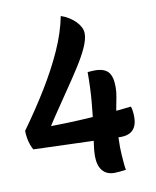

<svg xmlns="http://www.w3.org/2000/svg" viewBox="-86 -826 739 907"><g transform="rotate(-10 283.5 -372.0)"><path d="M8 -254Q73 -344 126 -430.5Q179 -517 216 -599.5Q253 -682 268 -759Q289 -752 307 -740.5Q325 -729 338 -715.5Q351 -702 358 -687.5Q365 -673 365 -658Q365 -630 347.5 -591.5Q330 -553 300 -506Q270 -459 233.5 -406Q197 -353 159 -296Q121 -239 86 -180ZM31 -161Q25 -171 19.5 -186Q14 -201 11 -219Q8 -237 8 -254Q85 -254 149 -255Q213 -256 271 -259Q329 -262 389.5 -267Q450 -272 520 -280Q524 -268 525.5 -255Q527 -242 527 -228Q527 -202 518 -183.5Q509 -165 491.5 -156Q474 -147 448 -147ZM465 -385Q465 -360 460.5 -337Q456 -314 450.5 -284.5Q445 -255 440.5 -211.5Q436 -168 436 -100Q436 -85 437.5 -62Q439 -39 441 -18.5Q443 2 445 10Q432 12 415 13.5Q398 15 390 15Q352 15 332 -9.5Q312 -34 312 -80Q312 -105 317.5 -141Q323 -177 329.5 -225.5Q336 -274 341.5 -336.5Q347 -399 347 -476Q359 -477 368 -477.5Q377 -478 382 -478Q426 -478 445.5 -456.5Q465 -435 465 -385Z"/></g></svg>

Font: Merienda
Style: Bold
Weight: 700
Designer: Eduardo Rodriguez Tunni
Foundry: Eduardo Rodriguez Tunni
Version: Version 2.001